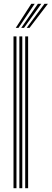

<svg xmlns="http://www.w3.org/2000/svg" viewBox="-20 -992 272 1012"><path d="M112.8 0V-800H128.2V0ZM51.2 0V-800H66.8V0ZM82 0V-800H97.5V0ZM63 -845 145 -972H163L77.5 -845ZM120.5 -845 214.5 -972H232.5L135.5 -845ZM91.8 -845 179.8 -972H197.8L106.5 -845Z"/></svg>

Font: Big Shoulders Inline Display Thin Medium
Style: Regular
Weight: 500
Version: Version 2.002